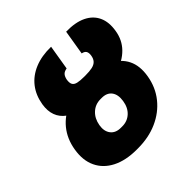

<svg xmlns="http://www.w3.org/2000/svg" viewBox="-191 -902 1076 1076"><g transform="rotate(-45 347.5 -363.5)"><path d="M374.5 -465.8H385.3Q474.6 -465.8 533.4 -438.7Q592.3 -411.6 617.4 -360.6Q642.6 -309.6 630.4 -237.3Q617.7 -162.1 573.2 -106.7Q528.8 -51.3 460.4 -20.8Q392.1 9.8 306.2 9.8H296.4Q210 9.8 150.6 -20.5Q91.3 -50.8 65.2 -106Q39.1 -161.1 51.3 -235.4Q63 -308.6 105 -360.1Q147 -411.6 215.6 -438.7Q284.2 -465.8 374.5 -465.8ZM362.8 -334H353Q311.5 -334 282.5 -307.1Q253.4 -280.3 245.6 -235.4Q238.3 -192.4 258.8 -165.8Q279.3 -139.2 320.8 -139.6H330.6Q371.1 -139.2 399.7 -165.3Q428.2 -191.4 435.1 -237.3Q441.9 -282.2 422.6 -308.1Q403.3 -334 362.8 -334ZM377.4 -487.3H387.2Q419.4 -487.3 440.7 -491.9Q461.9 -496.6 473.6 -509Q485.4 -521.5 488.8 -543.9Q491.7 -564 485.1 -575Q478.5 -585.9 459.5 -589.8L483.9 -737.3Q557.6 -738.8 605.5 -715.6Q653.3 -692.4 673.3 -648.7Q693.4 -605 683.1 -543.9Q673.3 -482.4 632.6 -440.7Q591.8 -398.9 523.9 -377.7Q456.1 -356.4 364.7 -356.4H355Q286.6 -356.4 235.8 -368.2Q185.1 -379.9 152.8 -403.3Q120.6 -426.8 107.7 -461.9Q94.7 -497.1 102.1 -543.9Q112.3 -605.5 146.2 -649.2Q180.2 -692.9 235.6 -715.8Q291 -738.8 364.7 -737.3L340.3 -589.8Q319.3 -586.4 309.8 -575.4Q300.3 -564.5 296.4 -543.9Q293 -520.5 300 -508.3Q307.1 -496.1 326.2 -491.7Q345.2 -487.3 377.4 -487.3Z"/></g></svg>

Font: Inter 17pt Black
Style: Italic
Weight: 900
Italic angle: -9.3988°
Version: Version 4.001;git-66647c0bb